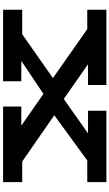

<svg xmlns="http://www.w3.org/2000/svg" viewBox="254 -980 726 1275"><g transform="rotate(-90 617.5 -343.0)"><path d="M736 -355 1061 -127H1190V0H690V-122H828L597 -283L369 -122H519V0H45V-127H189L489 -346L182 -559H45V-686H547V-565H420L631 -418L850 -565H715V-686H1190V-559H1027Z"/></g></svg>

Font: BioRhyme Expanded ExtraBold
Style: Regular
Weight: 800
Width: 7
Designer: Aoife Mooney
Foundry: Aoife Mooney Type
Version: Version 1.000